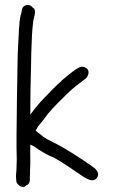

<svg xmlns="http://www.w3.org/2000/svg" viewBox="-20 -719 454 767"><path d="M44 -21C44 -13 44 -5 45 2V5C47 20 73 38 85 21C97 19 101 3 99 -10C99 -14 100 -18 100 -23V-37C100 -46 101 -56 101 -67V-92C101 -105 100 -121 101 -141C120 -135 130 -122 150 -112C164 -103 181 -95 196 -89C234 -68 269 -43 304 -19C319 -10 352 16 368 -10C381 -30 359 -48 347 -55C339 -62 329 -66 320 -74C296 -89 271 -107 246 -121C221 -137 192 -151 166 -164L164 -166C160 -168 155 -172 150 -175C141 -183 130 -190 122 -198C127 -203 130 -212 135 -218C147 -231 161 -250 171 -264C195 -293 224 -320 251 -347C271 -367 298 -387 321 -404C333 -413 342 -439 322 -448C309 -459 293 -448 283 -442C265 -430 248 -415 231 -401C228 -399 226 -397 224 -394C217 -388 210 -382 203 -375L185 -357C177 -348 168 -339 158 -329C137 -308 119 -285 101 -261C101 -325 102 -393 104 -455C104 -474 105 -492 105 -509C107 -549 107 -591 112 -627C112 -646 131 -679 110 -689C100 -706 72 -701 68 -682L65 -666C61 -654 59 -642 58 -631C58 -624 57 -615 56 -605C54 -576 53 -540 51 -509C51 -494 50 -478 50 -461C48 -370 47 -267 46 -172V-126C46 -111 47 -98 47 -85C47 -72 46 -61 46 -50C46 -40 45 -30 44 -21Z"/></svg>

Font: Scribbler
Style: Regular
Weight: 400
Designer: Mew Too
Foundry: Cannot Into Space Fonts
Version: Version 1.001